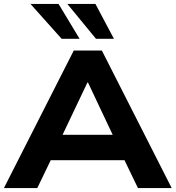

<svg xmlns="http://www.w3.org/2000/svg" viewBox="-21 -964 900 984"><path d="M-1 0 357 -705H501L859 0H686L592 -195L663 -143H194L264 -195L170 0ZM427 -541 281 -234 249 -273H608L575 -234L430 -541ZM471 -765 324 -944H468L563 -765ZM295 -765 135 -944H279L387 -765Z"/></svg>

Font: Nunito Sans 10pt SemiExpanded ExtraBold
Style: Regular
Weight: 800
Width: 6
Designer: Vernon Adams
Foundry: Vernon Adams
Version: Version 3.101;gftools[0.9.27]